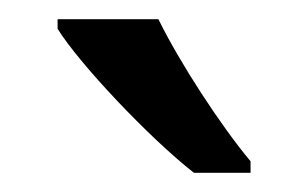

<svg xmlns="http://www.w3.org/2000/svg" viewBox="-20 -786 321 200"><path d="M145 -766H40V-756C63 -719 136 -642 182 -606H241V-618C210 -655 167 -721 145 -766Z"/></svg>

Font: Noto Sans Hebrew Droid
Style: Bold
Weight: 700
Designer: Monotype Design Team
Foundry: Monotype Imaging Inc.
Version: Version 1.100